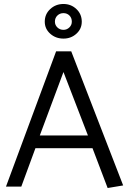

<svg xmlns="http://www.w3.org/2000/svg" viewBox="-20 -938 649 965"><path d="M87 0 158 -193H445L521 7L599 -6L338 -680H262L10 0ZM299 -576 422 -257H180ZM205 -829Q205 -793 232.5 -768.5Q260 -744 299 -744Q337 -744 364 -768.5Q391 -793 391 -829Q391 -867 364 -892.5Q337 -918 299 -918Q260 -918 232.5 -892.5Q205 -867 205 -829ZM256 -829Q256 -848 268.5 -860Q281 -872 299 -872Q317 -872 329 -860Q341 -848 341 -829Q341 -812 328.5 -800Q316 -788 299 -788Q281 -788 268.5 -800Q256 -812 256 -829Z"/></svg>

Font: Catamaran
Style: Regular
Weight: 400
Designer: Pria Ravichandran
Version: Version 1.000;PS 001.000;hotconv 1.0.70;makeotf.lib2.5.58329